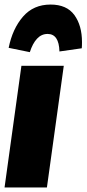

<svg xmlns="http://www.w3.org/2000/svg" viewBox="-32 -823 380 843"><path d="M248 -534 174 0H-12L62 -534ZM6 -613Q23 -697 69 -750Q115 -803 190 -803Q261 -803 294.5 -757Q328 -711 328 -638Q328 -620 327 -611L229 -597Q227 -674 177 -674Q150 -674 130.5 -653Q111 -632 99 -594Z"/></svg>

Font: Fira Sans Extra Condensed Black
Style: Italic
Weight: 900
Width: 3
Italic angle: -8°
Designer: Carrois Corporate & Edenspiekermann AG
Foundry: Carrois Corporate GbR & Edenspiekermann AG
Version: Version 4.203